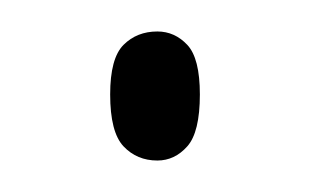

<svg xmlns="http://www.w3.org/2000/svg" viewBox="-20 -418 197 122"><path d="M80 -316Q67 -316 58.5 -325Q50 -334 50 -358Q50 -381 58.5 -389.5Q67 -398 80 -398Q91 -398 99 -389.5Q107 -381 107 -358Q107 -334 99 -325Q91 -316 80 -316Z"/></svg>

Font: Noto Serif Georgian ExtraCondensed Thin
Style: Regular
Weight: 100
Width: 2
Designer: Monotype Design Team, Akaki Razmadze
Foundry: Google LLC
Version: Version 2.003; ttfautohint (v1.8.4.7-5d5b)